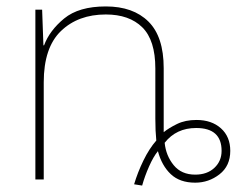

<svg xmlns="http://www.w3.org/2000/svg" viewBox="-20 -558 755 597"><path d="M587 -15Q544 -15 520 -44.5Q496 -74 492 -114Q528 -160 590 -160Q669 -160 669 -89Q669 -57 646.5 -36Q624 -15 587 -15ZM422 19Q430 -10 443.5 -40.5Q457 -71 471 -88Q483 -43 511 -16.5Q539 10 587 10Q629 10 662.5 -16Q696 -42 696 -89Q696 -133 667 -159Q638 -185 591 -185Q556 -185 530.5 -172.5Q505 -160 489 -147V-346Q489 -444 441.5 -491Q394 -538 309 -538Q225 -538 179.5 -500.5Q134 -463 117 -417H115L111 -528H90V0H116V-302Q116 -410 169.5 -461.5Q223 -513 309 -513Q382 -513 422.5 -473Q463 -433 463 -345V-189Q463 -150 466 -121Q444 -96 426 -59Q408 -22 397 15Z"/></svg>

Font: Noto Sans UI Thin
Style: Regular
Weight: 250
Designer: Monotype Design Team
Foundry: Monotype Imaging Inc.
Version: Version 1.901